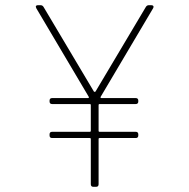

<svg xmlns="http://www.w3.org/2000/svg" viewBox="-20 -720 730 740"><path d="M330 -10V-184Q330 -188 326 -188H181Q171 -188 171 -198V-202Q171 -212 181 -212H326Q330 -212 330 -216V-315Q330 -319 326 -319H181Q171 -319 171 -329V-332Q171 -342 181 -342H319Q324 -342 322 -347L120 -688L118 -694Q118 -700 127 -700H136Q144 -700 148 -693L342 -367Q343 -366 345 -366Q347 -366 348 -367L542 -693Q546 -700 554 -700H563Q569 -700 571 -696.5Q573 -693 570 -688L368 -347Q366 -342 371 -342H503Q513 -342 513 -332V-329Q513 -319 503 -319H364Q360 -319 360 -315V-216Q360 -212 364 -212H503Q513 -212 513 -202V-198Q513 -188 503 -188H364Q360 -188 360 -184V-10Q360 0 350 0H340Q330 0 330 -10Z"/></svg>

Font: Barlow GEO Thin
Style: Regular
Weight: 100
Designer: Jeremy Tribby
Foundry: Tribby Type
Version: Version 1.408